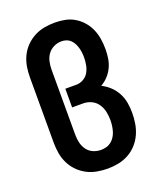

<svg xmlns="http://www.w3.org/2000/svg" viewBox="-139 -831 778 928"><g transform="rotate(-20 250.0 -367.5)"><path d="M255 8Q227 8 199.5 3Q172 -2 147.5 -15Q123 -28 103.5 -48Q84 -68 72 -93Q60 -118 55.5 -145Q51 -172 51 -200V-535Q51 -563 55.5 -590Q60 -617 72 -642Q84 -667 103.5 -687Q123 -707 147.5 -720Q172 -733 199 -738Q226 -743 254 -743Q280 -743 306 -738Q332 -733 354.5 -719.5Q377 -706 394.5 -686Q412 -666 422.5 -641.5Q433 -617 437 -591Q441 -565 441 -539Q441 -516 437.5 -492.5Q434 -469 424 -447.5Q414 -426 398 -408.5Q382 -391 361 -379Q385 -367 404 -349Q423 -331 435.5 -307.5Q448 -284 452.5 -258Q457 -232 457 -206Q457 -178 452.5 -150.5Q448 -123 436.5 -97.5Q425 -72 406 -51Q387 -30 362.5 -16.5Q338 -3 310.5 2.5Q283 8 255 8ZM255 -88Q269 -88 283 -92Q297 -96 308 -105Q319 -114 326.5 -126Q334 -138 338 -151.5Q342 -165 344 -179.5Q346 -194 346 -208Q346 -230 341.5 -251.5Q337 -273 324.5 -291.5Q312 -310 292 -319.5Q272 -329 250 -329H193V-425H250Q269 -425 286.5 -435Q304 -445 313.5 -462Q323 -479 326.5 -498.5Q330 -518 330 -537Q330 -550 328.5 -562.5Q327 -575 323.5 -587Q320 -599 314 -610.5Q308 -622 299 -630.5Q290 -639 278 -643Q266 -647 253 -647Q233 -647 214 -638Q195 -629 183 -612.5Q171 -596 166.5 -575.5Q162 -555 162 -535V-200Q162 -179 166.5 -159Q171 -139 183 -122Q195 -105 214.5 -96.5Q234 -88 255 -88Z"/></g></svg>

Font: Iosevka SS04
Style: Bold
Weight: 700
Monospace: yes
Designer: Belleve Invis
Foundry: Belleve Invis
Version: Version 19.0.0; ttfautohint (v1.8.4)